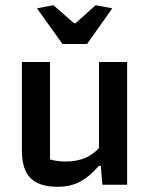

<svg xmlns="http://www.w3.org/2000/svg" viewBox="-20 -709 578 737"><path d="M122 -677 185 -689 264 -620H270L347 -689L411 -677L314 -540H220ZM64 -132V-471H172V-97Q200 -89 232 -89Q314 -89 360 -141V-471H468V0H373L367 -72H359Q326 -33 289 -12.5Q252 8 201 8Q131 8 97.5 -25Q64 -58 64 -132Z"/></svg>

Font: Athiti SemiBold
Style: Regular
Weight: 600
Designer: CadsonDemak Team
Foundry: CadsonDemak
Version: Version 1.032